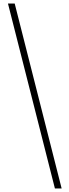

<svg xmlns="http://www.w3.org/2000/svg" viewBox="-20 -820 392 1084"><path d="M290 244H328L63 -800H25Z"/></svg>

Font: Noto Sans Malayalam SemiCondensed ExtraLight
Style: Regular
Weight: 200
Width: 4
Designer: Jelle Bosma - Monotype Design Team
Foundry: Monotype Imaging Inc.
Version: Version 2.104